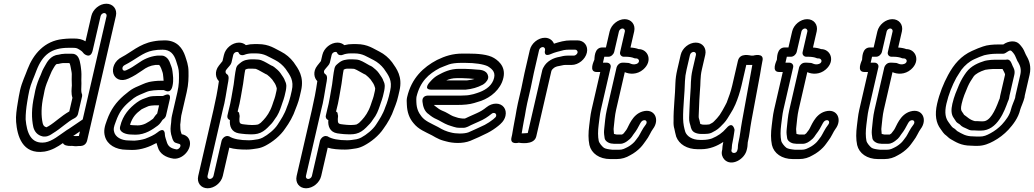

<svg xmlns="http://www.w3.org/2000/svg" viewBox="-20 -757 5558 1032"><path d="M403.8 -25.3C394.2 -25.2 380.4 -25.5 373.2 -26L409.7 -50.8ZM448.7 -3 471.8 -103C483.2 -152.6 435.6 -122.5 435.6 -122.5L338.4 -56.5C331.5 -51.8 326.3 -44.5 324.5 -37L317.4 -6C306.5 41 384.4 24.8 387.1 24.7C387.1 24.7 438.3 42.2 448.7 -3ZM404 -26C394.2 -25.3 379.7 -25.1 371.8 -25.3L374.8 -38C374.8 -38 384.5 -88.5 338.7 -57.5C295.7 -28.5 262.9 1 222.9 8.3C145.5 19.3 123.9 -44.3 117.8 -115.6C117.7 -145.2 120.5 -174.7 126.3 -209.6L131.7 -241.6C133.4 -251.7 135.5 -261.9 137.8 -272C146.1 -308.1 163.3 -342.6 176.2 -378.6C209.2 -463.7 257.6 -500 348.4 -500H365.4C388.6 -500 391.9 -499.7 407.3 -490C419.9 -482.4 424.3 -477.6 431.4 -468.3C431.4 -468.3 466.8 -436.4 478.2 -486L520.9 -671C522.9 -679.6 532.3 -687 540.1 -687C548.5 -687 554.7 -678.8 552.9 -671ZM449.4 -6 602.9 -671C611.4 -707.7 587.4 -737 551.6 -737C515.3 -737 479.2 -706.9 470.9 -671L439.5 -535C421.2 -546.2 401.7 -550 377 -550H360C344.9 -550 327.7 -548.2 315.5 -546.8C220.2 -536.5 159.9 -467.9 128.2 -385.5C116.7 -353.2 98.1 -316.4 87.8 -272C85.2 -260.8 83 -249.6 81.1 -238.4L75.7 -206.4C69.5 -169.3 64 -133.5 66.6 -101.5C72.4 -29.8 98.2 75.7 219.8 57.7C259.5 50.7 290.2 31.7 318 12.2C325.9 23.3 436.2 51.1 449.4 -6ZM293.7 -462.9C250.9 -459 231.8 -421 223.6 -406.4L214.3 -389.9C205.3 -374 202.7 -362.2 198.3 -353.1C187.4 -330.5 176.7 -301.8 169.8 -272C167.6 -262.6 165.4 -251 164.1 -243.1C148.9 -176.3 148.8 -120.5 159.3 -73.2C165.7 -49.7 180.6 -29.8 210.5 -23.5C212 -23.2 214.1 -23 215.3 -23H220.3C240.6 -23 255.2 -34.8 261.3 -38.6C311.3 -68.7 341.5 -102.5 381.3 -122.1C390.5 -126.7 397.4 -136.1 399.2 -144L421.2 -239C422.5 -244.7 421.6 -250.6 419.3 -254.6C416 -260.4 416.2 -285.2 417.6 -307.1C417.6 -308.1 417.6 -309.5 417.6 -310.2C416.2 -329.3 419 -355.2 417 -373.9L415.8 -385.9C415.3 -391.1 414.7 -396.4 413.9 -401.3L412.2 -411.3C408.4 -433.2 401.6 -468 368 -468H328C317.7 -468 303.9 -465.6 293.7 -462.9ZM219.8 -272C225.3 -295.9 234.7 -319.2 244.2 -341.5C251.2 -356.3 254.7 -368.1 258.1 -374.1L267.4 -390.6C278.5 -410.3 283.6 -413 286.3 -413C297.9 -413 300.9 -416.2 317.9 -418H351.1C351.2 -418 352.7 -417.1 354.9 -415.6C359 -403.8 361.9 -384.6 364.8 -369.1L365.8 -359.6C365.3 -342.1 364.9 -318.2 366.2 -297.4C365.1 -280.2 361.4 -255.3 369.4 -231.4L352.5 -158.1C308 -132.7 277 -100.6 241.9 -79.4C237.7 -76.8 233 -74.1 229.8 -72.9C217.4 -76.4 213.2 -81.3 209.4 -94.8C200.9 -133.4 200.6 -184.4 214.3 -244C216.5 -253.3 217.6 -262.7 219.8 -272Z M672.5 -2C628.4 -2 600.4 -22.6 593.9 -46.5C588.9 -63 590.4 -71.7 602.9 -104.6C621 -155.3 641.1 -180.6 673.3 -208.7L699.1 -229.7C709.3 -237 721 -243.4 732.1 -248C756.1 -257.3 767.2 -263.9 781.8 -267.7C793.9 -270.3 817.8 -273 832 -273H860C864.4 -273 896.1 -247.4 906.9 -294C914.6 -327.5 909.2 -353.1 907 -373.9C905.1 -392.9 898.7 -403.9 895.5 -414C891.1 -427.9 882.3 -448.4 859.3 -456.7C857 -457.6 853.9 -458 851.7 -458H825.7C824.9 -458 823.6 -457.9 822.9 -457.8C783.1 -453.5 748.7 -436.5 722.1 -417C697.3 -400 682.6 -390.2 658.1 -379.2C636.1 -368.8 630.2 -397.7 650.1 -407.1C710.8 -437.8 747.8 -475.7 801.8 -485.5C819.7 -488.9 834 -490 854.1 -490C896.3 -490 914.8 -464.4 925.9 -431.8C933.8 -406.6 941.8 -387.2 941.8 -360.2C942.5 -328.1 942.4 -300.6 933.5 -262L904.4 -136C900.3 -118.3 901.1 -107.9 899.9 -98.4L897.7 -80.2C895.2 -59.9 897.4 -38.5 904.2 -20.1C905.5 -16.8 906.7 -6.4 915.2 4.7C922.2 13.7 944.9 14.4 948.3 19.6C954.9 29.8 941.3 45.8 929.6 46.1C897.7 40.9 884.7 29.4 877.7 10C872.1 -10 866.7 -19.9 866.1 -34.6C866.1 -34.6 867.5 -78.7 826.9 -45.7C809.8 -31.8 786.7 -21.5 760.5 -11.3C743.9 -5.9 722 -2.2 701.5 -1C691.3 -1 682.4 -2 672.5 -2ZM821.1 11.6C823.5 19 826.2 26.4 828 33.2C837.7 69.4 871 89.6 912.4 95.7C912.8 95.8 913.7 95.9 914.4 96C970.5 99.3 1021.8 29.9 993.4 -13.6C983.9 -28 969.3 -33.2 956.7 -35.6C956.1 -37.2 955 -41.1 952.9 -46.3C949.7 -55.3 948.7 -67.7 948.8 -87.1L950.8 -103.6C952.8 -118.7 952 -125.8 954.4 -136L983.5 -262C993.7 -306.1 993.8 -340.3 993.2 -371.8C993.2 -407.6 982.5 -432.8 975.2 -456.2C961.7 -495.5 933.1 -540 865.7 -540C843.7 -540 824.4 -538.5 803.7 -534.5C730.7 -521.4 681.2 -473.9 636.2 -451C593.7 -430.1 580.7 -388.2 589.8 -360.3C598.5 -334 628.1 -315.2 671.2 -335C699.8 -347.9 720.6 -361.7 745.7 -379C766.6 -394.4 786.8 -404.5 815.6 -408H835.1C838.2 -405.8 842.1 -399.8 846.3 -389.4C850.7 -375.7 855 -367.4 856 -358.1C857.3 -345.1 858.9 -334.9 859.4 -323H843.6C823.6 -323 799.2 -320.3 781 -316.3C754.9 -309.7 740.1 -300.5 722.9 -293.9C705 -286.6 687.5 -277.7 672.7 -265.7L645.1 -243.3C604.7 -208 575.7 -169.7 554.9 -111.4C542.3 -78 535.7 -52.8 544.2 -23.5C556.6 20.4 601.2 47.6 660.1 48C668.6 48.6 680.7 49 690.7 49C740.2 49 784.2 31.7 821.1 11.6ZM859.9 -242.9C857.1 -241.4 855.1 -241 852.6 -241H824.6C811.9 -241 790 -240.1 779.2 -236.2L768.3 -232.2C758.9 -228.7 736.1 -222.1 715 -205.9C677.1 -177.5 640.1 -139 626 -78L625.3 -75C618.3 -44.6 660.4 -34.3 682.8 -34C691.2 -33.3 699.7 -33 708.6 -33C761.2 -33 801 -61.9 828.6 -82.3C835 -87 839.5 -92.4 844.5 -99.2L852.4 -110.8C854 -113.1 855.3 -114.4 857.8 -116C865.4 -120.9 870.9 -129.4 872.4 -136L892 -221C892 -221 905.6 -265.4 859.9 -242.9ZM695.4 -84C689.4 -84 683.4 -84.9 678.7 -86.5C692.8 -128.5 709.3 -145.9 740.8 -169.4C744.3 -172 760.1 -178.3 777.6 -186.3C784.8 -188.9 805.3 -191 813.1 -191H835.1L824.9 -146.7C820.1 -142.2 815.2 -136.7 811.5 -131.2L804.4 -120.9C804.1 -120.5 803.8 -120.1 802 -118.2C775.8 -98.9 752.4 -83 720.2 -83C711.3 -83 703.5 -84 695.4 -84Z M1211.5 -24.3C1210.7 -24.7 1203 -26 1202 -26C1186.9 -26 1173.7 -11.7 1171.2 -1L1127.4 189C1125.4 197.6 1116.3 205 1107.7 205C1099.1 205 1093.4 197.6 1095.4 189L1177.2 -165.4C1190.8 -214.3 1195.4 -258 1203.7 -302.2C1208.1 -326.9 1214.8 -350 1198.6 -359.1C1193.8 -362.1 1188.9 -370.8 1195.3 -380.8L1202 -389.3C1208.6 -398.4 1221.4 -408.7 1224.2 -421L1233.7 -462C1235.6 -470.6 1244.7 -478 1253.4 -478C1259.4 -478 1261.4 -477 1264 -471.1C1268.8 -460.2 1283.1 -457.8 1294 -462.6C1303.2 -466.7 1319.6 -470 1334.5 -470H1355.5C1401.7 -470 1422.3 -451.8 1459.2 -434.1C1481.1 -422.8 1500.1 -406.2 1514.5 -387.6C1540 -351.1 1560.8 -324.2 1548.3 -270L1541.4 -240C1538.5 -227.3 1533.6 -213.1 1529.4 -200.1L1522.3 -181.9C1522.1 -181.5 1521.9 -180.8 1521.8 -180.5C1509.4 -143.1 1490.5 -115.3 1471.9 -86.6C1455 -60.4 1420.4 -32.3 1392 -17.4C1385.4 -13.8 1376 -10.5 1367.3 -8.6L1341.4 -4.7C1333.3 -3.6 1324.7 -3 1316.7 -3C1270.9 -3 1233.3 -10 1211.5 -24.3ZM1096.1 255C1132.5 255 1169 225.4 1177.4 189L1212.5 36.7C1238.1 44.7 1271.1 47 1305.2 47C1315.8 47 1326.2 46.3 1337.3 44.7L1364.4 40.7C1379.6 38.4 1395.2 32.3 1408.1 25.4C1444.5 6.2 1486.7 -26.4 1513.1 -66.6C1534.3 -95.7 1555.7 -131.7 1570.2 -174.8L1577.3 -193.1C1582.8 -207.2 1587.4 -222.5 1591.4 -240L1598.3 -270C1615.8 -345.4 1582.9 -387.4 1558.5 -422.3C1540 -446.5 1517.5 -465.8 1489.9 -479.9C1458.8 -494.6 1428.1 -520 1367.1 -520H1346.1C1331.3 -520 1318.6 -518.7 1301.7 -514.3C1292.9 -522.7 1279.4 -528 1264.9 -528C1228.5 -528 1192.1 -498.4 1183.7 -462L1175.9 -428.6C1170.8 -422.6 1162.4 -411.6 1156.4 -404.1C1131.4 -372.3 1139.5 -337.1 1156.6 -321C1149.6 -270.3 1138.6 -214.9 1127.3 -166L1045.4 189C1037 225.4 1059.8 255 1096.1 255ZM1315.6 -388H1336.6C1341.6 -388 1347.5 -387 1353.3 -387C1353.3 -387 1354.4 -387 1356.3 -386.3C1371.6 -380.8 1389.4 -368.3 1407.8 -359.2C1410.6 -357.8 1413.8 -357 1416.1 -355.2C1424.6 -348.5 1436.3 -338.3 1443 -329.7L1457.3 -308.7C1459.5 -304.9 1461.6 -300.5 1462.1 -299.3C1463.2 -293.8 1468.5 -283.9 1467.6 -280C1466.9 -277 1467 -273.1 1466.3 -270L1459.4 -240C1457.6 -232.4 1453.5 -221.2 1449.8 -210.9L1443.4 -191.7C1430.7 -154.5 1413.3 -130.6 1396.4 -112.2C1381.5 -96.1 1382 -96.6 1367.1 -87.9C1362.5 -86.4 1348.1 -85 1335.6 -85C1324.9 -85 1306.3 -86.5 1297.6 -87.8L1282.4 -89.7C1270 -92.1 1266.2 -96.5 1266.7 -117.3L1267.9 -130.5C1268 -131.4 1267.9 -133.3 1268 -134.2L1264.7 -151.8C1264.1 -152.5 1258.2 -157.1 1257.4 -157.6L1258.7 -163.5C1272.2 -212.8 1277.8 -259.2 1286.7 -306.5C1291.1 -335.3 1293.1 -358 1298.3 -382.4C1302.4 -385.3 1309.7 -388 1315.6 -388ZM1309.6 -435.8C1283.3 -432.7 1267.5 -415 1260.9 -409.7C1255 -404.9 1250.8 -397.5 1249.5 -392C1242.2 -360.4 1240.3 -331.4 1236.1 -303.5C1226.7 -253.4 1221.8 -211.1 1209 -164.5L1202.4 -136C1199.7 -124.1 1206.2 -114.6 1215.7 -111.7C1212.9 -79.4 1223.5 -47.2 1263.7 -40.3L1279.5 -38.2C1290.6 -36.6 1309.8 -35 1324.1 -35C1338.9 -35 1359.1 -34.2 1380.3 -43.6C1399.6 -52.3 1414 -65.6 1429.8 -82.6C1445.4 -96.9 1452.1 -109.6 1456.8 -116.1C1474.6 -138 1484.3 -164 1491.9 -186.3L1498.2 -205.1C1501.2 -213.6 1506.4 -227.1 1509.4 -240L1516.3 -270C1517.2 -274 1518 -280.1 1518.2 -282.5C1521.4 -302.3 1515.9 -314.2 1511.8 -322.1C1509.8 -328.9 1506.9 -335.1 1502.4 -341.8L1487.5 -363.8C1478.3 -377.3 1463.3 -389 1453.5 -396.8C1448.8 -400.5 1442.7 -403.6 1437.3 -405.5C1423.2 -412.7 1404.8 -425.8 1383 -433.7C1378.2 -435.5 1369.7 -436.9 1366.5 -437C1360.2 -437.6 1354.1 -438 1348.1 -438H1327.1C1321.6 -438 1312.8 -436.5 1309.6 -435.8Z M1740.5 -24.3C1739.7 -24.7 1732 -26 1731 -26C1715.9 -26 1702.7 -11.7 1700.2 -1L1656.4 189C1654.4 197.6 1645.3 205 1636.7 205C1628.1 205 1622.4 197.6 1624.4 189L1706.2 -165.4C1719.8 -214.3 1724.4 -258 1732.7 -302.2C1737.1 -326.9 1743.8 -350 1727.6 -359.1C1722.8 -362.1 1717.9 -370.8 1724.3 -380.8L1731 -389.3C1737.6 -398.4 1750.4 -408.7 1753.2 -421L1762.7 -462C1764.6 -470.6 1773.7 -478 1782.4 -478C1788.4 -478 1790.4 -477 1793 -471.1C1797.8 -460.2 1812.1 -457.8 1823 -462.6C1832.2 -466.7 1848.6 -470 1863.5 -470H1884.5C1930.7 -470 1951.3 -451.8 1988.2 -434.1C2010.1 -422.8 2029.1 -406.2 2043.5 -387.6C2069 -351.1 2089.8 -324.2 2077.3 -270L2070.4 -240C2067.5 -227.3 2062.6 -213.1 2058.4 -200.1L2051.3 -181.9C2051.1 -181.5 2050.9 -180.8 2050.8 -180.5C2038.4 -143.1 2019.5 -115.3 2000.9 -86.6C1984 -60.4 1949.4 -32.3 1921 -17.4C1914.4 -13.8 1905 -10.5 1896.3 -8.6L1870.4 -4.7C1862.3 -3.6 1853.7 -3 1845.7 -3C1799.9 -3 1762.3 -10 1740.5 -24.3ZM1625.1 255C1661.5 255 1698 225.4 1706.4 189L1741.5 36.7C1767.1 44.7 1800.1 47 1834.2 47C1844.8 47 1855.2 46.3 1866.3 44.7L1893.4 40.7C1908.6 38.4 1924.2 32.3 1937.1 25.4C1973.5 6.2 2015.7 -26.4 2042.1 -66.6C2063.3 -95.7 2084.7 -131.7 2099.2 -174.8L2106.3 -193.1C2111.8 -207.2 2116.4 -222.5 2120.4 -240L2127.3 -270C2144.8 -345.4 2111.9 -387.4 2087.5 -422.3C2069 -446.5 2046.5 -465.8 2018.9 -479.9C1987.8 -494.6 1957.1 -520 1896.1 -520H1875.1C1860.3 -520 1847.6 -518.7 1830.7 -514.3C1821.9 -522.7 1808.4 -528 1793.9 -528C1757.5 -528 1721.1 -498.4 1712.7 -462L1704.9 -428.6C1699.8 -422.6 1691.4 -411.6 1685.4 -404.1C1660.4 -372.3 1668.5 -337.1 1685.6 -321C1678.6 -270.3 1667.6 -214.9 1656.3 -166L1574.4 189C1566 225.4 1588.8 255 1625.1 255ZM1844.6 -388H1865.6C1870.6 -388 1876.5 -387 1882.3 -387C1882.3 -387 1883.4 -387 1885.3 -386.3C1900.6 -380.8 1918.4 -368.3 1936.8 -359.2C1939.6 -357.8 1942.8 -357 1945.1 -355.2C1953.6 -348.5 1965.3 -338.3 1972 -329.7L1986.3 -308.7C1988.5 -304.9 1990.6 -300.5 1991.1 -299.3C1992.2 -293.8 1997.5 -283.9 1996.6 -280C1995.9 -277 1996 -273.1 1995.3 -270L1988.4 -240C1986.6 -232.4 1982.5 -221.2 1978.8 -210.9L1972.4 -191.7C1959.7 -154.5 1942.3 -130.6 1925.4 -112.2C1910.5 -96.1 1911 -96.6 1896.1 -87.9C1891.5 -86.4 1877.1 -85 1864.6 -85C1853.9 -85 1835.3 -86.5 1826.6 -87.8L1811.4 -89.7C1799 -92.1 1795.2 -96.5 1795.7 -117.3L1796.9 -130.5C1797 -131.4 1796.9 -133.3 1797 -134.2L1793.7 -151.8C1793.1 -152.5 1787.2 -157.1 1786.4 -157.6L1787.7 -163.5C1801.2 -212.8 1806.8 -259.2 1815.7 -306.5C1820.1 -335.3 1822.1 -358 1827.3 -382.4C1831.4 -385.3 1838.7 -388 1844.6 -388ZM1838.6 -435.8C1812.3 -432.7 1796.5 -415 1789.9 -409.7C1784 -404.9 1779.8 -397.5 1778.5 -392C1771.2 -360.4 1769.3 -331.4 1765.1 -303.5C1755.7 -253.4 1750.8 -211.1 1738 -164.5L1731.4 -136C1728.7 -124.1 1735.2 -114.6 1744.7 -111.7C1741.9 -79.4 1752.5 -47.2 1792.7 -40.3L1808.5 -38.2C1819.6 -36.6 1838.8 -35 1853.1 -35C1867.9 -35 1888.1 -34.2 1909.3 -43.6C1928.6 -52.3 1943 -65.6 1958.8 -82.6C1974.4 -96.9 1981.1 -109.6 1985.8 -116.1C2003.6 -138 2013.3 -164 2020.9 -186.3L2027.2 -205.1C2030.2 -213.6 2035.4 -227.1 2038.4 -240L2045.3 -270C2046.2 -274 2047 -280.1 2047.2 -282.5C2050.4 -302.3 2044.9 -314.2 2040.8 -322.1C2038.8 -328.9 2035.9 -335.1 2031.4 -341.8L2016.5 -363.8C2007.3 -377.3 1992.3 -389 1982.5 -396.8C1977.8 -400.5 1971.7 -403.6 1966.3 -405.5C1952.2 -412.7 1933.8 -425.8 1912 -433.7C1907.2 -435.5 1898.7 -436.9 1895.5 -437C1889.2 -437.6 1883.1 -438 1877.1 -438H1856.1C1850.6 -438 1841.8 -436.5 1838.6 -435.8Z M2603.8 -337C2604.9 -341.9 2604.2 -347.5 2602.9 -350.6C2594.8 -383.9 2552.4 -382 2545.3 -382.8C2534.2 -384.3 2489.8 -387 2475.3 -387H2447.3C2399.3 -387 2364.5 -369.7 2334.3 -353.2C2319.2 -345 2306 -333.8 2292.9 -318.6C2292.9 -318.6 2248.9 -275 2299.5 -275L2480.5 -275C2481.3 -275 2482.4 -275.1 2483 -275.1C2517.4 -278.5 2546 -286.5 2574.5 -301.6C2582.2 -305.6 2599.6 -318.9 2603.8 -337ZM2530.7 -332.7C2520.1 -329.4 2508.1 -326.8 2490.8 -325L2379 -325C2395.1 -332 2411.9 -337 2435.8 -337H2463.8C2475.3 -337 2523.5 -334.1 2530.7 -332.7ZM2452.1 -243H2282.1C2282.1 -243 2247.1 -246.4 2250.8 -210.1C2253.3 -185.8 2261.3 -157.4 2284.9 -142.6C2297.3 -132.1 2310.7 -122.7 2327.9 -115.6C2340.9 -110.3 2366.8 -92.9 2387.8 -85.3C2393.5 -83.2 2398.9 -81.4 2403.5 -80L2419.3 -75C2428.5 -72.1 2436.8 -70 2452.2 -70H2471.2C2487.6 -70 2505.2 -81.7 2511.7 -84.6L2553.5 -103.4C2581.3 -114.8 2602.3 -129.1 2622.2 -145.3C2626.7 -148.9 2629.5 -150 2634.6 -150C2643.2 -150 2648.9 -142.6 2646.9 -134C2645.7 -128.8 2642.9 -125.3 2631 -115.7C2618.4 -105.4 2599.7 -93.1 2585.5 -85.8C2556.2 -71.6 2526.4 -58.4 2498 -45.7C2474.3 -36.8 2428.5 -37.7 2402.8 -45.2L2388 -49.1C2375.5 -53.2 2362.7 -58.3 2353.8 -63.4L2334.1 -74.5C2294.4 -95.3 2264.8 -106 2245.1 -131.7C2229.5 -151.9 2219.2 -172.8 2218 -207.8C2217.2 -220.4 2217.6 -229.6 2218.5 -235.9C2238 -318.9 2283.8 -359.5 2343.7 -391.3C2356.3 -397.3 2377.3 -404.3 2393.6 -411C2407.5 -415.9 2432.1 -419 2454.7 -419H2482.7C2532.2 -419 2578.6 -412.4 2602.3 -400.6C2630.4 -383.1 2647.4 -364.3 2631.3 -324.5C2616.7 -289.7 2582.6 -268.9 2543.4 -256.7L2524.7 -250.9C2509.4 -247 2493.4 -244 2478.3 -244C2469.7 -244 2460.8 -243 2452.1 -243ZM2646.2 -200C2628.7 -200 2610.3 -193.1 2595 -180.7C2577.7 -166.6 2561.6 -157.1 2542.1 -148.4L2499.7 -129.4C2489 -124.6 2484.2 -121.7 2479.2 -120H2464.9C2455.6 -120.9 2453.9 -121.5 2443.1 -123.4L2428.5 -128C2424.4 -129.3 2419.9 -130.8 2414.5 -132.7C2403.4 -136.7 2378.6 -154.7 2355.7 -162.6C2344.6 -167.3 2332.5 -175.5 2322.1 -184.3C2318.5 -187.4 2315.6 -188.3 2312.2 -193H2440.6C2471 -193 2503.5 -195.4 2528.8 -203.3L2547.5 -209.1C2597.9 -222.3 2654.1 -257.8 2678.4 -315.5C2707.6 -387.4 2667.3 -425.5 2635.6 -445C2603.2 -464.9 2547 -469 2494.3 -469H2466.3C2412.6 -469 2372.2 -455.7 2328.9 -434.7C2255.8 -396.2 2191.9 -337.4 2168.3 -235C2165.2 -221.7 2165.7 -210.7 2166.8 -194.2C2168.3 -154.4 2179.9 -121.6 2201.9 -95.9C2228.8 -61.4 2265.7 -48.4 2301.9 -29.5L2321.1 -18.6C2333.9 -11.4 2349.5 -4.6 2364.1 -0.7L2378.9 3.2C2412.6 12.8 2465.9 16.6 2508 -0.1C2538.6 -12.3 2569 -27.2 2600 -42.2C2620.9 -52.9 2641.1 -66.4 2658.2 -80.3C2670.1 -89.9 2690.7 -106.9 2696.9 -134C2705.3 -170.4 2682.5 -200 2646.2 -200Z M2795.7 -107C2797.8 -116.2 2799.7 -126.1 2801.3 -135.6L2807.1 -169.4C2809.2 -181.5 2811.5 -192.6 2813.6 -202L2832.3 -283C2839.3 -313.3 2843.2 -338.9 2849.3 -365L2877.7 -488C2879.7 -496.6 2888.7 -504 2897.4 -504C2905 -504 2911.2 -496.9 2909.6 -487.5C2909.6 -487.5 2898.4 -447.6 2940.9 -466.6C2960.8 -475.6 2985.1 -481.2 3010.2 -487.6C3020.9 -489.4 3028.1 -490 3037.1 -490H3072.1C3079.7 -490 3086.2 -481.7 3084.4 -474C3082.7 -466.3 3072.4 -458 3064.7 -458H3029.7C3012.7 -458 2998.6 -454.2 2988.1 -451.5C2956.5 -446.5 2919.2 -429.8 2901.1 -394.9C2898.8 -390.4 2895.9 -385.3 2895 -381L2816.7 -41.9C2803.9 -40.6 2790.6 -40.2 2784.1 -40C2787.4 -57.2 2792.4 -92.8 2795.7 -107ZM2732.7 -33.5 2729.2 -18C2719.5 23.6 2768.2 10 2768.2 10C2768.2 10 2850.9 26.5 2862.5 -24L2944 -376.7C2949.7 -388.2 2962.3 -399.1 2985.4 -402.3C2999.6 -404.2 3006.4 -408 3018.2 -408H3053.2C3088.8 -408 3126.1 -437.8 3134.4 -474C3142.8 -510.2 3119.4 -540 3083.7 -540H3048.7C3014.2 -540 2987.5 -531.7 2957.5 -522.2C2951 -538.9 2933.8 -554 2908.9 -554C2872.6 -554 2836.1 -524.4 2827.7 -488L2799.3 -365C2792.6 -336.3 2788.8 -310.9 2782.3 -283L2763.6 -202C2761.2 -191.4 2758.9 -179.8 2756.5 -166.6L2750.6 -132.4C2749.2 -123.2 2747.6 -115.1 2745.7 -107C2742.3 -92.3 2737.2 -57 2735.3 -49C2734.1 -43.6 2734.6 -41.7 2732.7 -33.5Z M3280.3 16H3313.3C3333.1 16 3348.3 3.8 3354.8 -1.2C3373.8 -14.2 3380.7 -29.6 3384.7 -34.6C3418.8 -77.1 3419.8 -104.9 3437.9 -110.1C3454.1 -114.9 3460.6 -100.5 3451.5 -88.1C3431.9 -63.2 3421.9 -38.4 3412 -23.2C3400.4 -8.3 3395.2 0.3 3389.5 6.1C3379.2 16.9 3364.3 28.2 3352.2 34.1C3337 41.4 3327.9 48 3305.9 48H3273.2C3249.4 45.6 3234.3 42.8 3226.1 37.5C3214.7 29.3 3200.6 10.4 3198.4 1.6C3193.3 -22.8 3193.5 -52.9 3197.8 -86.3C3201.8 -113.3 3203.7 -141.4 3209.6 -167L3262.2 -395C3265.7 -410.1 3253.7 -420 3243 -420H3220.8C3222.7 -428.3 3226.4 -444.5 3228.2 -452H3250.4C3265.5 -452 3278.6 -466.3 3281.1 -477L3306.8 -588C3308.7 -596.6 3318.1 -604 3325.9 -604C3334.3 -604 3340.5 -595.8 3338.7 -588L3313.1 -477C3309.6 -461.9 3321.6 -452 3332.4 -452H3345.4C3361.2 -452 3379 -448.8 3386.9 -445C3389.7 -443.7 3393.3 -443 3396.3 -443H3399.3C3412.4 -443 3421 -428.4 3408.5 -417.4C3401.6 -411.4 3384 -407.5 3367.2 -415.8C3364.4 -417.4 3358 -418.7 3358 -418.7C3343.3 -420 3344.8 -420 3338 -420H3325C3309.8 -420 3296.7 -405.7 3294.2 -395L3241.6 -167C3233.2 -130.8 3231.6 -98.3 3228.1 -68.9L3226.8 -54.5C3225.8 -43.1 3227.7 -26.9 3230 -13.7C3232.7 2.5 3254.5 15 3272.5 15C3274.9 15 3278.1 16 3280.3 16ZM3256.8 -588 3236.9 -502H3217.9C3172.7 -502 3176.3 -443.7 3174.7 -436C3173.3 -430.7 3141.6 -370 3187.4 -370H3206.4L3159.6 -167C3152.3 -135.6 3150.7 -106.7 3147 -81.7C3142 -43.6 3141.5 -8.6 3148.1 22.4C3158.7 67.4 3201.2 98 3260.4 98H3294.4C3322.2 98 3345.5 90.5 3367.6 77.2C3387.6 67 3407.9 51.4 3422.8 35.9C3435.8 22.6 3443.9 8.7 3450.6 0.4C3468.6 -22 3478.5 -50 3489.6 -63.9C3527.6 -113.6 3499.3 -176.9 3434 -157.9C3377.2 -141.3 3359.1 -76.3 3346.5 -58.7C3336 -45.3 3332.3 -40 3332.2 -40C3329.7 -38.4 3326 -35.2 3323.7 -34H3294.5C3292.8 -34.2 3281 -36.5 3280 -37.4C3279.2 -45 3278.7 -53.6 3278.1 -63.4L3279.2 -75.1C3282.7 -105.1 3284.6 -136.9 3291.6 -167L3338.2 -369.2C3363.9 -357.4 3404.7 -355.1 3437.5 -383.6C3490.5 -429.6 3463.4 -493 3412.3 -493.1C3401 -497.5 3386.3 -500.5 3368.8 -501.6L3388.7 -588C3397.2 -624.7 3373.2 -654 3337.5 -654C3301.2 -654 3265 -623.9 3256.8 -588Z M3688.7 -462C3690.6 -470.6 3699.7 -478 3708.4 -478C3717 -478 3722.6 -470.6 3720.7 -462L3702.4 -383C3690.3 -330.6 3695.1 -299.1 3690.7 -257.4L3687.8 -211.9C3686.2 -187 3685.1 -146.6 3684.1 -124.5C3683 -100.8 3689.3 -91.2 3691.6 -80C3693.7 -70.1 3697.1 -52.1 3715.8 -43.8C3725.1 -39.7 3735.1 -37 3750.5 -37H3766.5C3776.7 -37 3794.2 -37.9 3804.9 -43.6C3817.4 -50.2 3834.8 -58 3851.6 -75.2C3864.9 -88.5 3878.8 -101.7 3890 -120L3906 -146C3916.3 -162.7 3923.6 -174.7 3932.8 -196.1C3945.6 -225.8 3957.3 -261.4 3965.8 -298L3991.2 -408.2C3996.6 -408.2 4000.3 -408.2 4006.9 -408C4011 -408 4016.8 -408.1 4023.7 -408C4006.2 -309.3 3986.9 -208 3968.5 -105.8C3958.5 -51.1 3959.3 -35.8 3949.2 8C3945.7 22.9 3946.3 34.6 3945.7 40.4L3944.1 47C3944 47.5 3943.9 48.1 3943.9 48.5C3940 71.1 3910.2 69.6 3911.2 51.3L3912.6 45C3912.9 43.7 3913.2 41.9 3913.2 40.9L3914 28.7C3914.3 22.9 3915.3 16 3917.4 7C3921.6 -11.5 3923.7 -29.2 3926.3 -44.8C3927.6 -50.6 3928 -54.1 3928.3 -59.1C3928.3 -59.1 3919.7 -109.3 3884.6 -68.3C3862.3 -42.3 3838.4 -26 3806.9 -12.9C3795 -8.4 3775.4 -5 3759.2 -5H3742.2C3699.2 -5 3672.4 -25.3 3663.6 -47.6C3657.3 -68.4 3652.3 -90.2 3651.7 -119.1C3650.6 -179.1 3660.4 -255.6 3661.6 -320.9C3662.6 -342.2 3664.8 -358.6 3670.4 -383ZM3867.6 5.9C3867.6 5.9 3867.6 6.1 3867.4 7C3863.8 22.3 3862.9 34.5 3862.1 47.1L3860.8 53C3856.5 71.4 3862.8 88.6 3873 99.8C3910.4 141.1 3984.2 99.3 3994.3 46.3L3996 39C3999.2 25.2 3997.6 14.7 3999.2 8C4010.3 -40.3 4009.6 -56.9 4019 -108.2C4034 -191.5 4049.7 -275 4065.2 -356C4070.3 -382.8 4072.9 -406.7 4077.6 -427L4078.3 -430C4088.9 -476.2 4028 -458 4028 -458C4024.1 -458 4020 -458 4019 -458C4013.2 -458.1 3956.8 -475.8 3946.3 -430L3915.8 -298C3908.4 -265.8 3897.2 -235.1 3885.8 -205.4C3879.9 -192 3873.9 -183.7 3863 -163L3848.2 -139.1C3837.8 -125.1 3831 -117.7 3818.2 -104.9C3811.3 -97.7 3807.4 -95.9 3792.9 -88.4C3789 -87.8 3780 -87 3778.1 -87H3762.1C3754.6 -87 3757.3 -87.1 3744 -90.8C3743.9 -91.1 3743 -95.4 3742 -100C3738 -120.4 3734.8 -120.4 3735.4 -133.5C3736.4 -156.7 3737.5 -196.8 3739 -220.1L3741.8 -264.6C3746.6 -311 3742.5 -340.2 3752.4 -383L3770.7 -462C3779.1 -498.4 3756.3 -528 3719.9 -528C3683.5 -528 3647.1 -498.4 3638.7 -462L3620.4 -383C3614.2 -355.9 3611.3 -334.7 3610.3 -311.1C3609.3 -248.5 3599.3 -173.4 3600.4 -107.8C3599.7 -92.8 3600.5 -77.3 3604.8 -64.3C3607.1 -55.1 3610.2 -35.9 3614.6 -22.4C3630.3 18.5 3672.3 45 3730.6 45H3747.6C3795 45 3834.7 27.9 3867.6 5.9Z M4261.3 16H4294.3C4314.1 16 4329.3 3.8 4335.8 -1.2C4354.8 -14.2 4361.7 -29.6 4365.7 -34.6C4399.8 -77.1 4400.8 -104.9 4418.9 -110.1C4435.1 -114.9 4441.6 -100.5 4432.5 -88.1C4412.9 -63.2 4402.9 -38.4 4393 -23.2C4381.4 -8.3 4376.2 0.3 4370.5 6.1C4360.2 16.9 4345.3 28.2 4333.2 34.1C4318 41.4 4308.9 48 4286.9 48H4254.2C4230.4 45.6 4215.3 42.8 4207.1 37.5C4195.7 29.3 4181.6 10.4 4179.4 1.6C4174.3 -22.8 4174.5 -52.9 4178.8 -86.3C4182.8 -113.3 4184.7 -141.4 4190.6 -167L4243.2 -395C4246.7 -410.1 4234.7 -420 4224 -420H4201.8C4203.7 -428.3 4207.4 -444.5 4209.2 -452H4231.4C4246.5 -452 4259.6 -466.3 4262.1 -477L4287.8 -588C4289.7 -596.6 4299.1 -604 4306.9 -604C4315.3 -604 4321.5 -595.8 4319.7 -588L4294.1 -477C4290.6 -461.9 4302.6 -452 4313.4 -452H4326.4C4342.2 -452 4360 -448.8 4367.9 -445C4370.7 -443.7 4374.3 -443 4377.3 -443H4380.3C4393.4 -443 4402 -428.4 4389.5 -417.4C4382.6 -411.4 4365 -407.5 4348.2 -415.8C4345.4 -417.4 4339 -418.7 4339 -418.7C4324.3 -420 4325.8 -420 4319 -420H4306C4290.8 -420 4277.7 -405.7 4275.2 -395L4222.6 -167C4214.2 -130.8 4212.6 -98.3 4209.1 -68.9L4207.8 -54.5C4206.8 -43.1 4208.7 -26.9 4211 -13.7C4213.7 2.5 4235.5 15 4253.5 15C4255.9 15 4259.1 16 4261.3 16ZM4237.8 -588 4217.9 -502H4198.9C4153.7 -502 4157.3 -443.7 4155.7 -436C4154.3 -430.7 4122.6 -370 4168.4 -370H4187.4L4140.6 -167C4133.3 -135.6 4131.7 -106.7 4128 -81.7C4123 -43.6 4122.5 -8.6 4129.1 22.4C4139.7 67.4 4182.2 98 4241.4 98H4275.4C4303.2 98 4326.5 90.5 4348.6 77.2C4368.6 67 4388.9 51.4 4403.8 35.9C4416.8 22.6 4424.9 8.7 4431.6 0.4C4449.6 -22 4459.5 -50 4470.6 -63.9C4508.6 -113.6 4480.3 -176.9 4415 -157.9C4358.2 -141.3 4340.1 -76.3 4327.5 -58.7C4317 -45.3 4313.3 -40 4313.2 -40C4310.7 -38.4 4307 -35.2 4304.7 -34H4275.5C4273.8 -34.2 4262 -36.5 4261 -37.4C4260.2 -45 4259.7 -53.6 4259.1 -63.4L4260.2 -75.1C4263.7 -105.1 4265.6 -136.9 4272.6 -167L4319.2 -369.2C4344.9 -357.4 4385.7 -355.1 4418.5 -383.6C4471.5 -429.6 4444.4 -493 4393.3 -493.1C4382 -497.5 4367.3 -500.5 4349.8 -501.6L4369.7 -588C4378.2 -624.7 4354.2 -654 4318.5 -654C4282.2 -654 4246 -623.9 4237.8 -588Z M4719.3 16H4752.3C4772.1 16 4787.3 3.8 4793.8 -1.2C4812.8 -14.2 4819.7 -29.6 4823.7 -34.6C4857.8 -77.1 4858.8 -104.9 4876.9 -110.1C4893.1 -114.9 4899.6 -100.5 4890.5 -88.1C4870.9 -63.2 4860.9 -38.4 4851 -23.2C4839.4 -8.3 4834.2 0.3 4828.5 6.1C4818.2 16.9 4803.3 28.2 4791.2 34.1C4776 41.4 4766.9 48 4744.9 48H4712.2C4688.4 45.6 4673.3 42.8 4665.1 37.5C4653.7 29.3 4639.6 10.4 4637.4 1.6C4632.3 -22.8 4632.5 -52.9 4636.8 -86.3C4640.8 -113.3 4642.7 -141.4 4648.6 -167L4701.2 -395C4704.7 -410.1 4692.7 -420 4682 -420H4659.8C4661.7 -428.3 4665.4 -444.5 4667.2 -452H4689.4C4704.5 -452 4717.6 -466.3 4720.1 -477L4745.8 -588C4747.7 -596.6 4757.1 -604 4764.9 -604C4773.3 -604 4779.5 -595.8 4777.7 -588L4752.1 -477C4748.6 -461.9 4760.6 -452 4771.4 -452H4784.4C4800.2 -452 4818 -448.8 4825.9 -445C4828.7 -443.7 4832.3 -443 4835.3 -443H4838.3C4851.4 -443 4860 -428.4 4847.5 -417.4C4840.6 -411.4 4823 -407.5 4806.2 -415.8C4803.4 -417.4 4797 -418.7 4797 -418.7C4782.3 -420 4783.8 -420 4777 -420H4764C4748.8 -420 4735.7 -405.7 4733.2 -395L4680.6 -167C4672.2 -130.8 4670.6 -98.3 4667.1 -68.9L4665.8 -54.5C4664.8 -43.1 4666.7 -26.9 4669 -13.7C4671.7 2.5 4693.5 15 4711.5 15C4713.9 15 4717.1 16 4719.3 16ZM4695.8 -588 4675.9 -502H4656.9C4611.7 -502 4615.3 -443.7 4613.7 -436C4612.3 -430.7 4580.6 -370 4626.4 -370H4645.4L4598.6 -167C4591.3 -135.6 4589.7 -106.7 4586 -81.7C4581 -43.6 4580.5 -8.6 4587.1 22.4C4597.7 67.4 4640.2 98 4699.4 98H4733.4C4761.2 98 4784.5 90.5 4806.6 77.2C4826.6 67 4846.9 51.4 4861.8 35.9C4874.8 22.6 4882.9 8.7 4889.6 0.4C4907.6 -22 4917.5 -50 4928.6 -63.9C4966.6 -113.6 4938.3 -176.9 4873 -157.9C4816.2 -141.3 4798.1 -76.3 4785.5 -58.7C4775 -45.3 4771.3 -40 4771.2 -40C4768.7 -38.4 4765 -35.2 4762.7 -34H4733.5C4731.8 -34.2 4720 -36.5 4719 -37.4C4718.2 -45 4717.7 -53.6 4717.1 -63.4L4718.2 -75.1C4721.7 -105.1 4723.6 -136.9 4730.6 -167L4777.2 -369.2C4802.9 -357.4 4843.7 -355.1 4876.5 -383.6C4929.5 -429.6 4902.4 -493 4851.3 -493.1C4840 -497.5 4825.3 -500.5 4807.8 -501.6L4827.7 -588C4836.2 -624.7 4812.2 -654 4776.5 -654C4740.2 -654 4704 -623.9 4695.8 -588Z M5406.1 -243 5432 -355C5437.5 -379.2 5426.8 -394.3 5423.8 -400.5C5416.5 -415.8 5411.6 -441.9 5387.7 -436.3C5386.9 -436.1 5386.2 -436 5385.7 -436H5326.7C5313.9 -436 5295.8 -434.4 5285.9 -432.5L5275.5 -430.5C5274.5 -430.3 5273.1 -430 5272.3 -429.7C5239.9 -419.7 5199.6 -403.6 5173.6 -368.2C5159.4 -348.7 5147.3 -329.1 5135.2 -301.9C5121.4 -269 5108.4 -240 5098.9 -199C5091.9 -168.3 5091.8 -141.5 5107.3 -121.3C5110.8 -116.8 5113.9 -110.1 5119.9 -102.3C5124.2 -96.8 5134 -92 5138.7 -88.4C5149.8 -75.3 5163.9 -70.6 5174.5 -66C5185.4 -60.6 5192.7 -56 5205.9 -56H5218C5227.1 -55.3 5232.9 -55 5238.7 -55H5252.7C5342 -55 5379.9 -163.6 5397.4 -211.4C5400.2 -217.3 5402.2 -221.8 5403.6 -228C5404.8 -233.1 5405.1 -238.7 5406.1 -243ZM5382 -355 5356.1 -243C5354.8 -237.6 5354.4 -235 5353.4 -227.4C5353 -226.4 5350.7 -221.6 5349.8 -219.3C5327.2 -157 5299.9 -105 5264.2 -105H5250.2C5246.8 -105 5238.4 -106 5230.5 -106H5220C5191.6 -112.7 5179.4 -128.6 5161.8 -140C5159.7 -143.1 5156 -150 5150.8 -156.7C5145.2 -164 5143.1 -173.8 5148.9 -199C5157.1 -234.5 5167.5 -257.6 5182 -292.1C5191.2 -312.7 5200.2 -326.5 5213.5 -346.3C5223.6 -359.7 5246.3 -372.5 5275.6 -381.8C5285 -383.6 5305.8 -386 5315.1 -386H5368.6C5371.6 -379.6 5383.3 -360.9 5382 -355ZM5210.5 -24C5171.2 -24 5151.8 -37.2 5124.6 -52.7C5120.4 -56.3 5114.6 -64 5102.4 -70.4C5094.6 -76.2 5089.4 -85.8 5079.5 -98.7C5062.4 -120.9 5055.6 -149.9 5066.9 -199C5078.9 -250.8 5098.1 -297.9 5120.1 -338.6C5125.8 -349.4 5138.3 -366.2 5147.1 -381.3C5165.7 -405.9 5190.5 -427 5216.8 -438.8C5226.5 -443.4 5235.6 -447.4 5244.6 -450.9L5269.9 -460.1C5290.8 -464.9 5311.7 -468 5334 -468H5371C5389.8 -468 5406 -495.8 5418.4 -481.4L5425.5 -473.5C5434.8 -462.5 5437.7 -454.3 5444.5 -438.4C5447.3 -430.2 5450.4 -425.6 5452.9 -422.3C5464.1 -402.8 5470.5 -383.4 5464 -355L5438.1 -243C5437.2 -239 5436.6 -235.1 5436.3 -231C5432.5 -217.7 5418.6 -189 5413.9 -168.5C5406.8 -137.6 5386.8 -111.7 5365.7 -88.1C5348 -69.3 5326 -52.7 5303.9 -40.8C5281.9 -29 5268.2 -23 5245.3 -23H5231.3C5227.9 -23 5219.1 -24 5210.5 -24ZM5488.1 -243 5514 -355C5524.2 -399.2 5512 -431.6 5498.4 -454.8C5495.8 -459.2 5494.6 -461.5 5493.1 -464.9C5486.5 -480.2 5481.8 -493.9 5467.6 -510.5L5460.5 -518.6C5440.3 -542 5400.6 -538 5372.7 -518H5345.6C5317.6 -518 5286.2 -515.4 5263.8 -507.2L5236.2 -497.1C5224.4 -492.5 5216 -488.9 5204.1 -483.2C5146 -456.7 5107.6 -412.7 5075.7 -353.4C5051.4 -308.2 5030.1 -256.2 5016.9 -199C5003.3 -139.8 5011.2 -95.5 5035.9 -63.3C5043.6 -53.4 5051.3 -37.8 5068.7 -26.3C5073.4 -23.2 5077.7 -16 5090.8 -8.6C5116.7 6 5145.2 25.7 5198.1 26C5205.6 26.5 5214.5 27 5219.8 27H5233.8C5268.3 27 5295.6 15 5320.1 1.8C5349.3 -13.8 5377.1 -35 5400.4 -59.9C5424.4 -86.5 5453.1 -121.9 5463.9 -168.5C5466.2 -178.3 5481.7 -210.8 5486.8 -233C5487.5 -236 5487.4 -239.9 5488.1 -243Z"/></svg>

Font: HoneyBee
Style: StrIt
Weight: 700
Foundry: Cannot Into Space Fonts
Version: Version 0.89